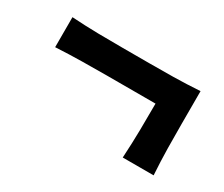

<svg xmlns="http://www.w3.org/2000/svg" viewBox="-67 -648 752 644"><g transform="rotate(30 309.5 -326.5)"><path d="M443.4 -165Q446.8 -223.6 447.5 -274.2Q448.2 -324.7 448.2 -376.5H257.3Q213.9 -376.5 164.3 -375.7Q114.7 -375 62 -372.1V-488.3Q114.7 -484.9 164.3 -484.1Q213.9 -483.4 257.3 -483.4H362.8Q406.2 -483.4 455.6 -484.1Q504.9 -484.9 558.1 -488.3V-360.4Q558.1 -317.4 558.8 -267.6Q559.6 -217.8 563 -165Z"/></g></svg>

Font: Pinar DS1 SemiBold
Style: Regular
Weight: 600
Designer: Amin Abedi
Version: Version 3.000